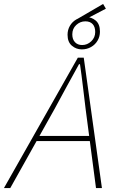

<svg xmlns="http://www.w3.org/2000/svg" viewBox="-28 -952 648 972"><path d="M374 -838 360 -854 494 -932 508 -908ZM-8 0 366 -660H396L488 0H458L406 -396Q399 -452 392 -512Q385 -572 377 -627H372Q339 -568 309.5 -513.5Q280 -459 248 -400L24 0ZM150 -238 158 -264H438L437 -238ZM386 -702Q358 -702 336 -720.5Q314 -739 314 -776Q314 -801 326 -821.5Q338 -842 359 -854Q380 -866 406 -866Q435 -866 456.5 -848Q478 -830 478 -792Q478 -767 466 -746.5Q454 -726 433 -714Q412 -702 386 -702ZM388 -724Q414 -724 434 -743Q454 -762 454 -790Q454 -816 441 -830Q428 -844 404 -844Q378 -844 358 -825.5Q338 -807 338 -778Q338 -753 351.5 -738.5Q365 -724 388 -724Z"/></svg>

Font: SourceCodeVF
Style: Italic
Weight: 200
Italic angle: -11°
Monospace: yes
Designer: Paul D. Hunt, Teo Tuominen
Foundry: Adobe
Version: Version 1.026;hotconv 1.1.0;makeotfexe 2.6.0